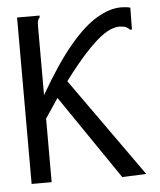

<svg xmlns="http://www.w3.org/2000/svg" viewBox="-48 -669 596 716"><g transform="rotate(-5 250.0 -311.5)"><path d="M42 -623H126V-616Q120 -610 118.5 -603Q117 -596 117 -579V-326Q182 -439 237 -504.5Q292 -570 340.5 -598.5Q389 -627 431 -627Q440 -627 449 -626Q458 -625 466 -623L465 -551V-541H458Q452 -547 445 -551Q438 -555 421 -556H418Q407 -556 390.5 -550.5Q374 -545 350 -527Q326 -509 291 -471.5Q256 -434 208 -370L471 0L381 4L166 -311Q143 -277 117 -238V0H42Z"/></g></svg>

Font: Inconsolata Nerd Font Mono
Style: Regular
Weight: 400
Monospace: yes
Designer: Raph Levien, Cyreal, Brenton Simpson
Foundry: Raph Levien, Cyreal, Google
Version: Version 3.000; ttfautohint (v1.8.3);Nerd Fonts 3.0.2